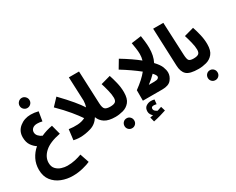

<svg xmlns="http://www.w3.org/2000/svg" viewBox="-144 -1466 3080 2503"><g transform="rotate(-30 1396.0 -214.5)"><path d="M634 337 588 201Q544 218 488.5 230.5Q433 243 371 243Q329 243 283.5 228.5Q238 214 206.5 180Q175 146 175 88Q175 3 250.5 -67Q326 -137 492 -169L455 -310Q363 -294 285 -258Q253 -271 229.5 -296.5Q206 -322 206 -354Q206 -388 231.5 -409.5Q257 -431 301 -431Q337 -431 376 -421L399 -560Q340 -575 286 -575Q189 -575 118.5 -518Q48 -461 49 -367Q50 -293 81.5 -247.5Q113 -202 153 -177Q91 -124 55.5 -53.5Q20 17 20 103Q21 203 71 267Q121 331 200 362Q279 393 367 393Q447 393 522 374Q597 355 634 337ZM294 -670Q325 -670 347 -692Q369 -714 369 -745Q369 -776 347 -799Q325 -822 294 -822Q263 -822 241 -799Q219 -776 219 -745Q219 -714 241 -692Q263 -670 294 -670Z M1315 -72Q1315 -145 1239 -145Q1185 -145 1161.5 -165Q1138 -185 1135 -256L1114 -746H961L976 -386Q974 -335 960 -295Q926 -349 862.5 -425.5Q799 -502 695 -610L596 -505Q697 -405 763.5 -324Q830 -243 868 -186Q819 -160 755 -156Q691 -152 622 -162L603 -6Q616 -3 643 1Q670 5 700 5Q777 5 862 -20.5Q947 -46 996 -127Q1017 -67 1073 -31Q1129 5 1232 5Q1271 5 1293 -16.5Q1315 -38 1315 -72Z M1230 5Q1288 5 1347.5 -11Q1407 -27 1447 -75Q1487 -123 1487 -220Q1487 -293 1468.5 -368.5Q1450 -444 1432 -496L1287 -456Q1304 -403 1320.5 -336.5Q1337 -270 1337 -223Q1337 -178 1314 -161.5Q1291 -145 1240 -145ZM1346 241Q1377 241 1398 219.5Q1419 198 1419 168Q1419 136 1398 114Q1377 92 1346 92Q1314 92 1293 114Q1272 136 1272 168Q1272 198 1293 219.5Q1314 241 1346 241Z M2114 -154Q2114 -194 2095 -242Q2076 -290 2017 -352Q2040 -396 2050.5 -447Q2061 -498 2061 -555Q2061 -604 2054.5 -657.5Q2048 -711 2043 -742L1894 -722Q1900 -690 1907.5 -638Q1915 -586 1915 -547Q1915 -500 1902 -456Q1854 -495 1791 -538.5Q1728 -582 1647 -631L1574 -509Q1649 -463 1715.5 -416.5Q1782 -370 1833 -329Q1769 -248 1645 -158V0H1938Q2035 0 2074.5 -50Q2114 -100 2114 -154ZM1815 -140Q1882 -190 1931 -241Q1969 -199 1969 -178Q1969 -162 1953.5 -151Q1938 -140 1890 -140ZM1830 254 1810 188Q1782 199 1747 209Q1730 203 1714 188.5Q1698 174 1698 153Q1698 123 1736 123Q1747 123 1757 125Q1767 127 1777 129L1784 62Q1760 55 1732 55Q1692 55 1658.5 78Q1625 101 1625 153Q1625 177 1637 197Q1649 217 1665 230Q1648 234 1619 238L1636 307Q1687 297 1739.5 282Q1792 267 1830 254Z M2484 5Q2569 5 2569 -72Q2569 -102 2551 -123.5Q2533 -145 2494 -145Q2444 -145 2426 -163.5Q2408 -182 2405 -256L2383 -746H2230L2253 -178Q2256 -84 2303.5 -39.5Q2351 5 2484 5Z M2484 5Q2542 5 2601.5 -11Q2661 -27 2701 -75Q2741 -123 2741 -220Q2741 -293 2722.5 -368.5Q2704 -444 2686 -496L2541 -456Q2558 -403 2574.5 -336.5Q2591 -270 2591 -223Q2591 -178 2568 -161.5Q2545 -145 2494 -145ZM2600 241Q2631 241 2652 219.5Q2673 198 2673 168Q2673 136 2652 114Q2631 92 2600 92Q2568 92 2547 114Q2526 136 2526 168Q2526 198 2547 219.5Q2568 241 2600 241Z"/></g></svg>

Font: Noto Sans Arabic SemiCondensed Extra
Style: Regular
Weight: 800
Width: 4
Designer: Nadine Chahine - Monotype Design Team
Foundry: Monotype Imaging Inc.
Version: Version 1.902